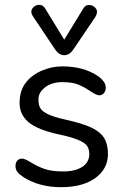

<svg xmlns="http://www.w3.org/2000/svg" viewBox="-20 -777 520 804"><path d="M354 -132.8Q353.5 -154.8 342.8 -168.5Q322.3 -193.8 230.2 -213.4Q138.2 -232.9 100.1 -264.9Q62 -296.9 62 -345.9Q62 -395 85.9 -428Q109.9 -460.9 152.3 -480Q194.3 -499 241.2 -499Q329.6 -499 389.2 -459Q423.3 -435.1 422.9 -409.2Q422.9 -396 415 -387Q407.2 -377.9 395.5 -377.9Q383.8 -377.9 357.9 -395.5Q332 -413.1 307.1 -423.1Q282.2 -433.1 240.2 -433.1Q198.2 -433.1 169.9 -412.1Q141.1 -390.6 141.1 -362.3Q140.6 -334 151.4 -320.3Q171.4 -294.4 248 -277.6Q324.7 -260.7 362.3 -242.9Q399.9 -225.1 416 -199Q432.1 -172.9 432.1 -132.8Q432.1 -69.8 379.2 -31.5Q326.2 6.8 235.4 6.8Q144.5 6.8 78.1 -35.2Q60.1 -47.4 52.5 -57.6Q44.9 -67.9 44.9 -82Q44.9 -96.2 52.5 -104.5Q60.1 -112.8 72 -112.8Q84 -112.8 110.4 -96.4Q136.7 -80.1 166.3 -69.6Q195.8 -59.1 245.1 -59.1Q294.4 -59.1 324.2 -78.1Q354 -97.2 354 -132.8ZM169.9 -740.2 249 -610.8 328.1 -740.2Q336.9 -756.3 352.1 -756.1Q367.2 -755.9 376.7 -746.8Q386.2 -737.8 386.2 -728Q386.2 -718.3 379.9 -707L287.1 -569.8Q271 -545.9 249 -545.9Q227.1 -545.9 210.9 -569.8L119.1 -707Q102.5 -731 121.1 -748Q130.9 -756.8 145.5 -756.8Q160.2 -756.8 169.9 -740.2Z"/></svg>

Font: Nunito-Regular
Style: Regular
Weight: 400
Designer: Vernon Adams
Foundry: newtypography
Version: Version 3.000